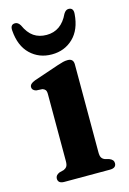

<svg xmlns="http://www.w3.org/2000/svg" viewBox="-108 -740 533 794"><g transform="rotate(-15 158.5 -343.0)"><path d="M234 -458V-81.5Q234 -66 238.5 -58.8Q243 -51.5 252 -48L270 -43Q288.5 -36 288.5 -21Q288.5 0 261.5 0H66.5Q39.5 0 39.5 -21Q39.5 -35.5 57 -43L76.5 -48Q85.5 -52 90 -59Q94.5 -66 94.5 -81.5V-368Q94.5 -381 90.2 -386.2Q86 -391.5 78 -394L51.5 -395.5Q34.5 -400.5 34.5 -414Q34.5 -428.5 58 -437L162.5 -472.5Q179 -478 189 -480.5Q199 -483 209.5 -483Q234 -483 234 -458ZM153.5 -606Q216 -606 246.5 -671.5Q255.5 -686.5 267.5 -686.5Q289.5 -686.5 287 -659.5Q282 -593.5 245 -558Q208 -522.5 153.5 -522.5Q99 -522.5 62 -558Q25 -593.5 20 -659.5Q17.5 -686.5 39 -686.5Q51.5 -686.5 60.5 -671.5Q76 -637 98.8 -621.5Q121.5 -606 153.5 -606Z"/></g></svg>

Font: Fraunces 9pt S000 SemiBold
Style: Regular
Weight: 600
Version: Version 1.000; ttfautohint (v1.8.3)